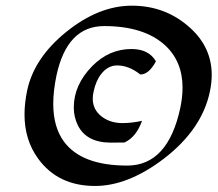

<svg xmlns="http://www.w3.org/2000/svg" viewBox="-20 -690 753 662"><path d="M362.3 -198.2Q278.3 -198.2 248.5 -257.8Q234.4 -286.6 234.4 -319.3Q234.4 -397.5 298.3 -462.4Q356.4 -521 433.1 -521Q493.2 -521 517.6 -478.5Q493.2 -433.1 463.9 -433.1Q424.3 -464.4 383.8 -464.4Q352.1 -464.4 329.1 -435.1Q310.5 -411.6 302.7 -374Q299.8 -361.3 299.8 -350.1Q299.8 -314 327.1 -291Q357.4 -265.6 402.3 -265.6Q434.1 -265.6 469.7 -273.4Q449.7 -217.3 409.2 -198.7ZM307.6 -48.8Q180.2 -48.8 111.8 -142.6Q64.5 -207 64.5 -295.4Q64.5 -334.5 73.7 -378.4Q97.7 -490.7 209.2 -580.6Q320.8 -670.4 434.6 -670.4Q551.3 -670.4 635.3 -594.2Q710 -526.9 710 -431.6Q710 -404.3 703.6 -374Q676.3 -244.1 545.9 -143.6Q421.9 -48.8 307.6 -48.8ZM418.5 -119.1Q559.1 -119.1 601.6 -317.9Q609.4 -355 609.4 -387.7Q609.4 -478.5 548.8 -534.2Q476.1 -600.1 338.9 -600.1Q211.4 -600.1 174.8 -430.2Q163.6 -376.5 163.6 -332Q163.6 -252.4 200.2 -202.1Q261.2 -119.1 418.5 -119.1Z"/></svg>

Font: Balgruf
Style: Italic
Weight: 500
Italic angle: -12°
Designer: Paul James Miller
Foundry: High-Logic / Made with FontCreator
Version: Version 1.201;March 28, 2021;FontCreator 13.0.0.2683 64-bit